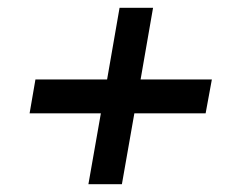

<svg xmlns="http://www.w3.org/2000/svg" viewBox="-20 -543 639 493"><path d="M207 -70H293L325 -252H508L524 -339H341L373 -523H287L255 -339H71L56 -252H239Z"/></svg>

Font: Uncut Sans Medium
Style: Italic
Weight: 500
Italic angle: -10°
Designer: Kasper Nordkvist
Foundry: Uncut Type
Version: Version 1.111;FEAKit 1.0